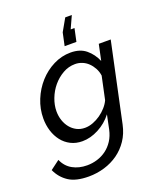

<svg xmlns="http://www.w3.org/2000/svg" viewBox="-210 -850 981 1179"><g transform="rotate(-20 280.5 -261.0)"><path d="M164 223Q80 223 33 192Q-14 161 -38 108L22 63Q42 109 83 132Q124 155 178 155Q212 155 244.5 145Q277 135 304 115Q331 95 350.5 65Q370 35 379 -6L398 -98Q361 -50 307.5 -22Q254 6 201 6Q159 6 125.5 -11Q92 -28 69 -57.5Q46 -87 34 -125.5Q22 -164 22 -207Q22 -270 46 -328.5Q70 -387 110.5 -432Q151 -477 204.5 -504Q258 -531 317 -531Q379 -531 417.5 -499Q456 -467 477 -418L499 -522H577L467 -6Q455 50 426.5 92.5Q398 135 357.5 164Q317 193 267 208Q217 223 164 223ZM244 -66Q270 -66 296.5 -76Q323 -86 346.5 -102.5Q370 -119 388.5 -140Q407 -161 417 -183L449 -333Q445 -360 433 -382Q421 -404 404 -420.5Q387 -437 365 -446Q343 -455 319 -455Q276 -455 238.5 -433.5Q201 -412 173 -378.5Q145 -345 129 -303Q113 -261 113 -221Q113 -189 122.5 -161Q132 -133 149 -112Q166 -91 190 -78.5Q214 -66 244 -66ZM404 -745 367 -664H392L374 -580H297L315 -664L361 -745Z"/></g></svg>

Font: PTCRaleway Medium
Style: Italic
Weight: 500
Italic angle: -12°
Designer: Matt McInerney, Pablo Impallari, Rodrigo Fuenzalida
Foundry: Matt McInerney, Pablo Impallari, Rodrigo Fuenzalida
Version: Version 3.000g; ttfautohint (v1.5) -l 8 -r 28 -G 28 -x 14 -D